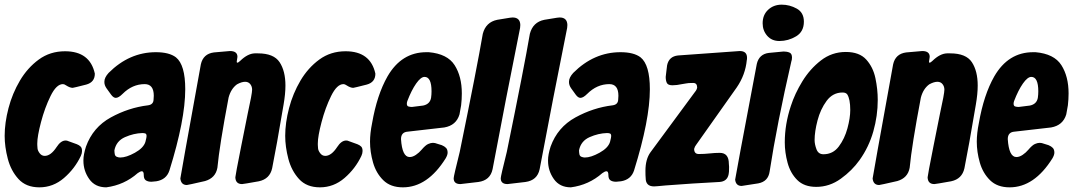

<svg xmlns="http://www.w3.org/2000/svg" viewBox="-29 -797 4610 824"><path d="M140 7Q83 7 50.5 -28.5Q18 -64 4.5 -115.5Q-9 -167 -9 -214Q-9 -270 7.5 -333Q24 -396 56.5 -451Q89 -506 137.5 -541.5Q186 -577 250 -577Q357 -577 378 -481Q378 -444 341 -434Q286 -420 283 -420Q271 -420 254 -431Q247 -436 241 -436Q213 -436 188 -385Q163 -334 147 -273Q131 -212 131 -182V-175Q131 -170 132 -160Q133 -150 141.5 -139Q150 -128 163 -128Q189 -128 214 -166Q232 -194 253 -194Q259 -194 265 -191L301 -178Q311 -174 317 -168Q323 -162 323 -149Q323 -139 318 -128Q292 -73 245.5 -33Q199 7 140 7Z M427 7Q379 7 354 -28.5Q329 -64 329 -107V-110Q329 -133 340 -168Q370 -251 446.5 -293Q523 -335 606 -345Q629 -348 630 -369L631 -386Q631 -436 592 -436Q539 -436 497 -394Q480 -377 468 -377Q458 -377 448 -390.5Q438 -404 428.5 -417.5Q419 -431 419 -444V-447Q419 -464 437 -484Q526 -573 640 -573Q697 -573 726 -551Q766 -519 766 -414Q766 -283 698 -65Q685 -26 642 -19L621 -17Q606 -17 597 -23Q588 -29 588 -45.5Q588 -62 580 -62Q573 -62 562 -54Q504 -3 427 7ZM487 -121Q513 -121 550 -141.5Q587 -162 595 -188L599 -205Q600 -208 600 -213Q600 -222 595 -224Q590 -226 582 -226Q545 -225 507.5 -208.5Q470 -192 462 -152Q462 -144 463.5 -135.5Q465 -127 472.5 -124Q480 -121 487 -121Z M773 -3Q748 -3 745 -31Q745 -36 833 -521Q843 -566 889 -572L958 -578Q990 -578 990 -553Q990 -549 988.5 -542.5Q987 -536 987 -533Q987 -528 989 -528Q994 -528 1002 -536Q1034 -567 1064 -568H1078Q1146 -568 1171 -530Q1196 -492 1196 -430Q1196 -394 1188 -348Q1157 -164 1139 -75Q1129 -29 1082 -19Q1015 -7 1010 -7Q982 -7 981 -36Q981 -43 1006 -169L1034 -309Q1053 -395 1053 -412Q1053 -426 1045 -436Q1037 -446 1023 -446Q1008 -446 988 -435Q962 -416 952 -378Q913 -173 904 -77Q896 -33 851 -20Q777 -3 773 -3Z M1344 7Q1287 7 1254.5 -28.5Q1222 -64 1208.5 -115.5Q1195 -167 1195 -214Q1195 -270 1211.5 -333Q1228 -396 1260.5 -451Q1293 -506 1341.5 -541.5Q1390 -577 1454 -577Q1561 -577 1582 -481Q1582 -444 1545 -434Q1490 -420 1487 -420Q1475 -420 1458 -431Q1451 -436 1445 -436Q1417 -436 1392 -385Q1367 -334 1351 -273Q1335 -212 1335 -182V-175Q1335 -170 1336 -160Q1337 -150 1345.5 -139Q1354 -128 1367 -128Q1393 -128 1418 -166Q1436 -194 1457 -194Q1463 -194 1469 -191L1505 -178Q1515 -174 1521 -168Q1527 -162 1527 -149Q1527 -139 1522 -128Q1496 -73 1449.5 -33Q1403 7 1344 7Z M1700 7Q1647 7 1616 -23.5Q1585 -54 1572 -99.5Q1559 -145 1559 -189Q1559 -225 1568 -269Q1589 -390 1634 -469Q1694 -573 1801 -573H1811Q1891 -566 1922 -517.5Q1953 -469 1953 -396Q1953 -371 1950 -345L1943 -306Q1929 -259 1878 -250L1721 -232Q1692 -230 1692 -200Q1697 -123 1729 -123Q1742 -123 1756 -132.5Q1770 -142 1780 -154Q1797 -174 1808.5 -179Q1820 -184 1829 -184Q1834 -184 1838 -183Q1842 -182 1867 -174Q1879 -169 1885.5 -162Q1892 -155 1892 -142Q1892 -132 1884 -118Q1806 7 1700 7ZM1739 -338 1787 -344Q1816 -350 1821 -377Q1823 -391 1823 -405Q1823 -467 1793 -467Q1777 -467 1757 -438.5Q1737 -410 1719 -363Q1717 -357 1717 -352Q1717 -342 1724 -340Q1731 -338 1739 -338Z M1947 -7Q1918 -7 1918 -32Q1918 -41 1944 -145Q2019 -511 2043 -652Q2056 -702 2105 -712L2160 -721L2171 -722Q2203 -722 2204 -690L2203 -677Q2142 -374 2085 -71Q2075 -23 2024 -16Z M2149 -7Q2120 -7 2120 -32Q2120 -41 2146 -145Q2221 -511 2245 -652Q2258 -702 2307 -712L2362 -721L2373 -722Q2405 -722 2406 -690L2405 -677Q2344 -374 2287 -71Q2277 -23 2226 -16Z M2421 7Q2373 7 2348 -28.5Q2323 -64 2323 -107V-110Q2323 -133 2334 -168Q2364 -251 2440.5 -293Q2517 -335 2600 -345Q2623 -348 2624 -369L2625 -386Q2625 -436 2586 -436Q2533 -436 2491 -394Q2474 -377 2462 -377Q2452 -377 2442 -390.5Q2432 -404 2422.5 -417.5Q2413 -431 2413 -444V-447Q2413 -464 2431 -484Q2520 -573 2634 -573Q2691 -573 2720 -551Q2760 -519 2760 -414Q2760 -283 2692 -65Q2679 -26 2636 -19L2615 -17Q2600 -17 2591 -23Q2582 -29 2582 -45.5Q2582 -62 2574 -62Q2567 -62 2556 -54Q2498 -3 2421 7ZM2481 -121Q2507 -121 2544 -141.5Q2581 -162 2589 -188L2593 -205Q2594 -208 2594 -213Q2594 -222 2589 -224Q2584 -226 2576 -226Q2539 -225 2501.5 -208.5Q2464 -192 2456 -152Q2456 -144 2457.5 -135.5Q2459 -127 2466.5 -124Q2474 -121 2481 -121Z M2778 3Q2742 3 2742 -33Q2741 -42 2741 -64Q2741 -114 2763 -144L2954 -403Q2961 -411 2963 -421Q2963 -441 2946 -441Q2923 -441 2916 -439L2898 -436Q2875 -431 2857 -431Q2838 -431 2833 -441Q2828 -451 2828 -467Q2830 -480 2831 -492.5Q2832 -505 2834 -517Q2842 -555 2881 -559L3146 -578Q3177 -578 3177 -549Q3177 -541 3176 -539Q3170 -476 3133 -422L2959 -176Q2953 -169 2950 -158Q2950 -136 2970 -136Q2994 -136 3016.5 -138.5Q3039 -141 3060 -141Q3099 -141 3099 -94L3100 -81Q3100 -55 3098 -49Q3092 -18 3058 -16Q2942 -10 2826 -1Q2786 3 2778 3Z M3316 -621Q3283 -621 3263.5 -643.5Q3244 -666 3244 -697Q3244 -733 3267.5 -755Q3291 -777 3326 -777Q3360 -777 3390.5 -760Q3421 -743 3421 -704Q3421 -661 3387.5 -641Q3354 -621 3316 -621ZM3154 1Q3129 1 3126 -26Q3126 -32 3219 -523Q3229 -565 3271 -570L3334 -576Q3348 -576 3359 -571.5Q3370 -567 3370 -550L3369 -539L3368 -537Q3305 -263 3274 -61Q3268 -18 3225 -10Z M3474 5Q3422 5 3392.5 -24.5Q3363 -54 3351 -98.5Q3339 -143 3339 -186Q3339 -264 3365 -342Q3382 -395 3414.5 -448Q3447 -501 3494 -537.5Q3541 -574 3601 -574Q3659 -574 3688.5 -541.5Q3718 -509 3728 -461.5Q3738 -414 3738 -368Q3738 -300 3719 -233Q3700 -166 3660 -110Q3628 -65 3579.5 -30Q3531 5 3474 5ZM3505 -135Q3546 -135 3571 -168.5Q3596 -202 3608 -246.5Q3620 -291 3620 -325Q3620 -372 3607 -392Q3601 -400 3587 -400Q3545 -400 3518.5 -364Q3492 -328 3479.5 -280Q3467 -232 3467 -196Q3467 -178 3475 -156.5Q3483 -135 3505 -135Z M3744 -3Q3719 -3 3716 -31Q3716 -36 3804 -521Q3814 -566 3860 -572L3929 -578Q3961 -578 3961 -553Q3961 -549 3959.5 -542.5Q3958 -536 3958 -533Q3958 -528 3960 -528Q3965 -528 3973 -536Q4005 -567 4035 -568H4049Q4117 -568 4142 -530Q4167 -492 4167 -430Q4167 -394 4159 -348Q4128 -164 4110 -75Q4100 -29 4053 -19Q3986 -7 3981 -7Q3953 -7 3952 -36Q3952 -43 3977 -169L4005 -309Q4024 -395 4024 -412Q4024 -426 4016 -436Q4008 -446 3994 -446Q3979 -446 3959 -435Q3933 -416 3923 -378Q3884 -173 3875 -77Q3867 -33 3822 -20Q3748 -3 3744 -3Z M4304 7Q4251 7 4220 -23.5Q4189 -54 4176 -99.5Q4163 -145 4163 -189Q4163 -225 4172 -269Q4193 -390 4238 -469Q4298 -573 4405 -573H4415Q4495 -566 4526 -517.5Q4557 -469 4557 -396Q4557 -371 4554 -345L4547 -306Q4533 -259 4482 -250L4325 -232Q4296 -230 4296 -200Q4301 -123 4333 -123Q4346 -123 4360 -132.5Q4374 -142 4384 -154Q4401 -174 4412.5 -179Q4424 -184 4433 -184Q4438 -184 4442 -183Q4446 -182 4471 -174Q4483 -169 4489.5 -162Q4496 -155 4496 -142Q4496 -132 4488 -118Q4410 7 4304 7ZM4343 -338 4391 -344Q4420 -350 4425 -377Q4427 -391 4427 -405Q4427 -467 4397 -467Q4381 -467 4361 -438.5Q4341 -410 4323 -363Q4321 -357 4321 -352Q4321 -342 4328 -340Q4335 -338 4343 -338Z"/></svg>

Font: Bangerz
Style: Bold
Weight: 700
Designer: vernon adams
Foundry: Vernon Adams
Version: Version 2.10;February 7, 2025;FontCreator 13.0.0.2683 64-bit